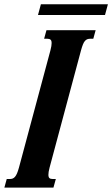

<svg xmlns="http://www.w3.org/2000/svg" viewBox="-36 -853 511 873"><path d="M193.4 -624.5Q196.3 -635.3 197.5 -643.3Q198.7 -651.4 198.7 -657.2Q198.7 -668.5 193.8 -672.6Q189 -676.8 179.2 -676.8H164.6L175.3 -715.8H398.9L388.2 -676.8H374Q366.7 -676.8 360.8 -674.6Q355 -672.4 350.1 -666.7Q345.2 -661.1 341.1 -650.9Q336.9 -640.6 332.5 -624.5L189.5 -91.3Q186.5 -80.1 185.3 -72.3Q184.1 -64.5 184.1 -58.6Q184.1 -46.9 189 -43Q193.8 -39.1 203.6 -39.1H217.8L207 0H-16.1L-5.4 -39.1H8.8Q16.1 -39.1 21.7 -41.3Q27.3 -43.5 32.2 -49.1Q37.1 -54.7 41.5 -64.9Q45.9 -75.2 50.3 -91.3ZM136.7 -784.7 149.9 -833.5H454.6L441.4 -784.7Z"/></svg>

Font: Arian AMU Serif
Style: Bold Italic
Weight: 700
Italic angle: -15°
Designer: Ruben Hakobyan (Tarumian)
Foundry: Ruben Hakobyan (Tarumian)
Version: Version 1.002